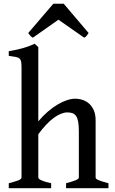

<svg xmlns="http://www.w3.org/2000/svg" viewBox="-20 -986 602 1006"><path d="M326.2 0V-25.9Q361.3 -35.2 377.2 -42Q393.1 -48.8 393.1 -55.7V-299.3Q393.1 -329.1 389.6 -347.9Q386.2 -366.7 378.9 -377.7Q371.6 -388.7 360.1 -392.8Q348.6 -397 333 -397Q300.8 -397 261.5 -368.2Q222.2 -339.4 180.7 -282.7V-55.7Q180.7 -48.3 198.5 -40.5Q216.3 -32.7 248 -25.9V0H25.9V-25.9Q58.1 -34.2 75.4 -40.8Q92.8 -47.4 92.8 -55.7V-628.9Q92.8 -649.4 91.1 -660.9Q89.4 -672.4 82.8 -678.7Q76.2 -685.1 62.7 -687.7Q49.3 -690.4 25.9 -693.4V-717.8Q48.8 -721.7 67.1 -725.6Q85.4 -729.5 101.3 -734.1Q117.2 -738.8 131.6 -744.1Q146 -749.5 161.6 -756.8L180.7 -739.3V-350.1Q204.1 -378.4 230 -400.6Q255.9 -422.9 281.2 -438Q306.6 -453.1 330.3 -460.9Q354 -468.8 373 -468.8Q394 -468.8 413.6 -462.2Q433.1 -455.6 448 -441.9Q462.9 -428.2 471.9 -407Q481 -385.7 481 -356V-55.7Q481 -52.2 484.4 -49.1Q487.8 -45.9 495.6 -42.5Q503.4 -39.1 516.4 -34.9Q529.3 -30.8 548.3 -25.9V0ZM444.3 -813Q438.5 -803.7 433.8 -798.1Q429.2 -792.5 420.9 -788.6L286.1 -882.8L152.3 -788.6Q144 -792.5 139.4 -798.1Q134.8 -803.7 127.9 -813L259.3 -966.3H314Z"/></svg>

Font: Gentium Book Basic
Style: Regular
Weight: 400
Designer: J. Victor Gaultney and Annie Olsen
Foundry: SIL International
Version: Version 1.102; 2013; Maintenance release